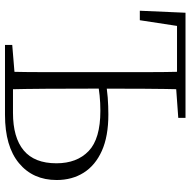

<svg xmlns="http://www.w3.org/2000/svg" viewBox="-17 -746 763 769"><g transform="rotate(90 364.5 -361.5)"><path d="M302 0V-32H432Q531 -32 582.5 -75Q634 -118 634 -206Q634 -288 585 -335Q536 -382 424 -382Q392 -382 362.5 -379Q333 -376 302 -370V-402Q337 -409 371 -411.5Q405 -414 439 -414Q526 -414 584 -388Q642 -362 671.5 -315.5Q701 -269 701 -207Q701 -112 633.5 -56Q566 0 440 0ZM267 0Q269 -83 269 -166Q269 -249 269 -333V-390Q269 -474 269 -557.5Q269 -641 267 -723H338Q336 -641 335.5 -557.5Q335 -474 335 -389V-333Q335 -249 335.5 -166Q336 -83 338 0ZM23 -540 31 -723H307V-689H58L89 -723L61 -540ZM160 0V-29L293 -40H302V0ZM301 -684V-723H452V-694L313 -684Z"/></g></svg>

Font: Noto Serif KR
Style: Regular
Weight: 200
Designer: Ryoko NISHIZUKA 西塚涼子 (kana & ideographs); Frank Grießhammer (Latin, Greek & Cyrillic); Wenlong ZHANG 张文龙 (bopomofo); San
Foundry: Adobe
Version: Version 2.001;hotconv 1.1.0;makeotfexe 2.6.0